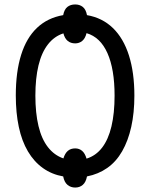

<svg xmlns="http://www.w3.org/2000/svg" viewBox="-20 -788 674 863"><path d="M318 55Q298 55 283.5 43Q269 31 264 5Q213 -4 173 -32.5Q133 -61 105.5 -107.5Q78 -154 64.5 -217.5Q51 -281 51 -359Q51 -465 75 -541.5Q99 -618 146.5 -663Q194 -708 264 -720Q269 -746 283 -757Q297 -768 318 -768Q338 -768 352 -757Q366 -746 371 -720Q440 -708 487.5 -662Q535 -616 559.5 -539Q584 -462 584 -358Q584 -281 570 -218Q556 -155 529 -108Q502 -61 462 -33Q422 -5 371 5Q366 31 352 43Q338 55 318 55ZM265 -76Q272 -99 285 -110Q298 -121 318 -121Q336 -121 349 -110Q362 -99 369 -75Q411 -88 439 -124.5Q467 -161 481 -220Q495 -279 495 -358Q495 -477 463 -549Q431 -621 369 -639Q363 -615 349.5 -604Q336 -593 318 -593Q298 -593 284.5 -604Q271 -615 265 -638Q224 -625 195.5 -588.5Q167 -552 153 -494Q139 -436 139 -358Q139 -280 153 -221.5Q167 -163 195.5 -126.5Q224 -90 265 -76Z"/></svg>

Font: Noto Sans Display Condensed
Style: Regular
Weight: 400
Width: 3
Designer: Monotype Design Team
Foundry: Monotype Imaging Inc.
Version: Version 2.003